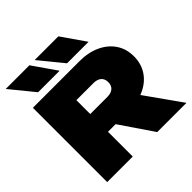

<svg xmlns="http://www.w3.org/2000/svg" viewBox="-247 -1176 1370 1370"><g transform="rotate(-45 438.0 -491.0)"><path d="M238 -429H490Q528 -429 549 -447Q570 -465 570 -499Q570 -533 549 -551Q528 -569 490 -569H202L318 -685V0H60V-750H530Q620 -750 687.5 -718.5Q755 -687 792.5 -631Q830 -575 830 -499Q830 -425 792.5 -368.5Q755 -312 687.5 -281Q620 -250 530 -250H238ZM326 -351H611L860 0H565ZM549 -982 674 -802H457L310 -982ZM257 -982 382 -802H165L18 -982Z"/></g></svg>

Font: Unbounded Black
Style: Regular
Weight: 900
Designer: Luke Prowse, Jean-Baptiste Morizot, Fátima Lázaro, Florian Runge
Foundry: NaN
Version: Version 1.701;gftools[0.9.28.dev5+ged2979d]